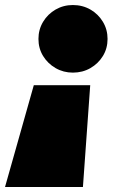

<svg xmlns="http://www.w3.org/2000/svg" viewBox="-34 -744 448 764"><path d="M-14 0 100.5 -405H325L296 0ZM256 -455Q218.5 -455 187.2 -473Q156 -491 137.5 -521.2Q119 -551.5 119 -589Q119 -626.5 137.5 -657.2Q156 -688 187.2 -706Q218.5 -724 256 -724Q294.5 -724 325.8 -706Q357 -688 375.5 -657.2Q394 -626.5 394 -589Q394 -551.5 375.5 -521.2Q357 -491 325.8 -473Q294.5 -455 256 -455Z"/></svg>

Font: Anybody UltraExpanded ExtraBold
Style: Italic
Weight: 800
Width: 9
Italic angle: -10°
Designer: Tyler Finck
Foundry: Etcetera Type Company
Version: Version 1.010; ttfautohint (v1.8.3) -l 8 -r 50 -G 200 -x 14 